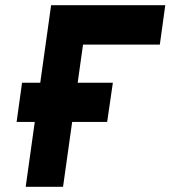

<svg xmlns="http://www.w3.org/2000/svg" viewBox="-20 -720 657 740"><path d="M79 0H223L300 -548H596L617 -700H177ZM44 -250H393L415 -401H65Z"/></svg>

Font: Unageo
Style: ExtraBold-Italic
Weight: 800
Designer: Richard Sepsi
Foundry: Richard Sepsi
Version: Version 2.000